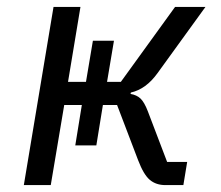

<svg xmlns="http://www.w3.org/2000/svg" viewBox="-20 -536 640 556"><path d="M217 -232H166L127 0H49L135 -516H213L177 -299H229L249 -418H310L290 -299H330L487 -516H575L436 -324Q403 -278 359 -268L358 -264Q376 -261 387 -250.5Q398 -240 408 -214L464 -67H522L511 0H459Q432 0 414 -15Q396 -30 380 -72L319 -232H278L259 -115H198Z"/></svg>

Font: IBM Plex Mono
Style: Italic
Weight: 400
Italic angle: -9°
Monospace: yes
Designer: Mike Abbink, Paul van der Laan, Pieter van Rosmalen
Foundry: Bold Monday
Version: Version 2.3